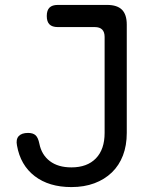

<svg xmlns="http://www.w3.org/2000/svg" viewBox="-20 -750 640 780"><path d="M49 -159Q44 -184 56 -197Q68 -210 94 -210Q114 -210 124.5 -200.5Q135 -191 140 -166Q149 -121 182.5 -95.5Q216 -70 270 -70Q334 -70 369.5 -106.5Q405 -143 405 -210V-600Q405 -620 395 -630Q385 -640 365 -640H215Q192 -640 181 -651Q170 -662 170 -685Q170 -708 181 -719Q192 -730 215 -730H415Q456 -730 475.5 -710.5Q495 -691 495 -650V-210Q495 -159 479.5 -118.5Q464 -78 434.5 -49.5Q405 -21 363.5 -5.5Q322 10 270 10Q179 10 121 -34.5Q63 -79 49 -159Z"/></svg>

Font: Maple Mono NF CN
Style: Regular
Weight: 400
Monospace: yes
Designer: subframe7536
Version: Version 7.000